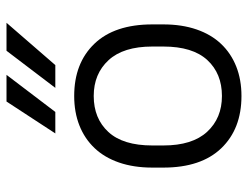

<svg xmlns="http://www.w3.org/2000/svg" viewBox="-106 -649 762 590"><g transform="rotate(-90 275.0 -354.0)"><path d="M275 7Q174 7 114.5 -55Q55 -117 55 -233V-267Q55 -324 70.5 -369Q86 -414 115 -444.5Q144 -475 184.5 -491Q225 -507 275 -507Q376 -507 435.5 -445Q495 -383 495 -267V-233Q495 -176 479.5 -131Q464 -86 435 -55.5Q406 -25 365.5 -9Q325 7 275 7ZM275 -53Q344 -53 385.5 -98Q427 -143 427 -233V-267Q427 -356 385 -401.5Q343 -447 275 -447Q206 -447 164.5 -402Q123 -357 123 -267V-233Q123 -144 165 -98.5Q207 -53 275 -53ZM258 -715H340L226 -565H160ZM414 -715H500L370 -565H300Z"/></g></svg>

Font: PT Root UI
Style: Regular
Weight: 400
Designer: Vitaly Kuzmin
Foundry: ParaType Ltd.
Version: Version 2.001G